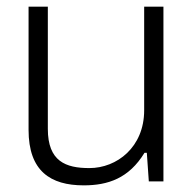

<svg xmlns="http://www.w3.org/2000/svg" viewBox="-20 -546 584 578"><path d="M232 12C305 12 368 -9 415 -86H422L428 0H472V-526H414V-214C414 -103 332 -40 249 -40C178 -40 124 -60 124 -158V-526H66V-155C66 -31 132 12 232 12Z"/></svg>

Font: Archivo ExtraLight
Style: Regular
Weight: 200
Designer: Hector Gatti
Foundry: Omnibus-Type
Version: Version 2.001